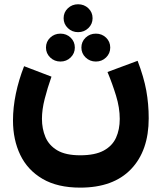

<svg xmlns="http://www.w3.org/2000/svg" viewBox="-20 -651 746 887"><path d="M273.9 -566.9Q273.9 -594.2 293.5 -612.8Q313 -631.3 340.8 -631.3Q368.7 -631.3 388.2 -612.8Q407.7 -594.2 407.7 -566.9Q407.7 -540 388.2 -521.2Q368.7 -502.4 340.8 -502.4Q313 -502.4 293.5 -521.2Q273.9 -540 273.9 -566.9ZM356 -431.2Q356 -458.5 375.5 -477.1Q395 -495.6 422.9 -495.6Q450.7 -495.6 470 -477.1Q489.3 -458.5 489.3 -431.2Q489.3 -404.3 470 -385.5Q450.7 -366.7 422.9 -366.7Q395 -366.7 375.5 -385.5Q356 -404.3 356 -431.2ZM192.4 -431.2Q192.4 -458.5 211.9 -477.1Q231.4 -495.6 259.3 -495.6Q287.1 -495.6 306.4 -477.1Q325.7 -458.5 325.7 -431.2Q325.7 -404.3 306.4 -385.5Q287.1 -366.7 259.3 -366.7Q231.4 -366.7 211.9 -385.5Q192.4 -404.3 192.4 -431.2ZM350.6 66.4Q418.9 66.4 459 44.7Q499 22.9 516.1 -14.9Q533.2 -52.7 533.2 -101.6Q533.2 -153.3 516.1 -209Q499 -264.6 476.6 -318.4L615.7 -370.1Q644.5 -294.9 655.8 -232.7Q667 -170.4 667 -104.5Q667 45.4 585.2 130.6Q503.4 215.8 350.6 215.8Q245.6 215.8 176.5 175.3Q107.4 134.8 73.7 64.7Q40 -5.4 40 -94.7Q40 -154.3 53.2 -218Q66.4 -281.7 91.3 -345.2L217.8 -296.9Q199.2 -244.1 186.5 -194.3Q173.8 -144.5 173.8 -102.1Q173.8 -56.2 189.9 -17.8Q206.1 20.5 244.6 43.5Q283.2 66.4 350.6 66.4Z"/></svg>

Font: Vazirmatn RD UI FD Black
Style: Regular
Weight: 900
Designer: Saber Rastikerdar
Foundry: Saber Rastikerdar
Version: Version 33.003